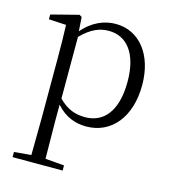

<svg xmlns="http://www.w3.org/2000/svg" viewBox="-115 -619 861 971"><g transform="rotate(15 315.0 -133.0)"><path d="M360 14C489 14 580 -91 580 -261C580 -422 494 -526 372 -526C313 -526 250 -501 200 -441L195 -515L182 -523L38 -486V-461L129 -456C131 -406 132 -351 132 -282V30L130 225L41 233V260H303V233L204 225L202 30V-58C250 -3 306 14 360 14ZM203 -413C256 -467 301 -483 347 -483C439 -483 504 -409 504 -259C504 -94 431 -30 343 -30C291 -30 249 -44 203 -90Z"/></g></svg>

Font: Noto Serif HK Light
Style: Regular
Weight: 300
Designer: Ryoko NISHIZUKA 西塚涼子 (kana & ideographs); Frank Grießhammer (Latin, Greek & Cyrillic); Wenlong ZHANG 张文龙 (bopomofo); San
Foundry: Adobe
Version: Version 2.001;hotconv 1.1.0;makeotfexe 2.6.0